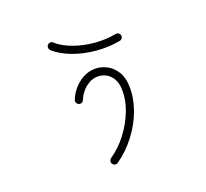

<svg xmlns="http://www.w3.org/2000/svg" viewBox="-141 -972 1282 1193"><g transform="rotate(-20 500.0 -375.5)"><path d="M443 46Q435 52 424.5 50Q414 48 408 39Q402 31 404 20.5Q406 10 414 4Q477 -39 524.5 -102Q572 -165 599 -235.5Q626 -306 624 -372Q623 -417 606 -445.5Q589 -474 563.5 -487.5Q538 -501 510 -501Q476 -501 448 -484Q420 -467 401 -442.5Q382 -418 374 -396Q370 -386 361 -381.5Q352 -377 342 -380Q332 -384 327 -393Q322 -402 326 -412Q338 -446 364.5 -478Q391 -510 428.5 -531Q466 -552 510 -552Q549 -552 586 -533Q623 -514 648 -474.5Q673 -435 674 -374Q676 -299 647.5 -220.5Q619 -142 566 -72.5Q513 -3 443 46ZM714 -662Q638 -648 557 -655Q476 -662 405 -688.5Q334 -715 288 -756Q281 -764 280.5 -774.5Q280 -785 287 -792Q294 -800 304.5 -800.5Q315 -801 322 -794Q362 -758 426 -734.5Q490 -711 563.5 -704.5Q637 -698 704 -711Q715 -713 723.5 -707.5Q732 -702 734 -691Q736 -681 730 -672.5Q724 -664 714 -662Z"/></g></svg>

Font: Zen Kurenaido
Style: Regular
Weight: 400
Designer: Yoshimichi Ohira
Foundry: Positype
Version: Version 1.001